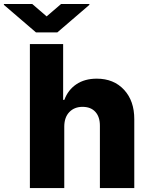

<svg xmlns="http://www.w3.org/2000/svg" viewBox="-96 -950 752 970"><path d="M228.7 -311.1V0H55V-727.3H223V-445.3H229Q247.5 -495.7 289.6 -524.1Q331.7 -552.6 392.8 -552.6Q478.7 -552.6 530.7 -496.4Q582.7 -440.3 582.4 -347.7V0H408.7V-313.6Q409.1 -359 386 -384.6Q362.9 -410.2 321 -410.2Q279.8 -410.2 254.4 -383.9Q229 -357.6 228.7 -311.1ZM67.1 -929.7 139.6 -867.2 212.4 -929.7H355.5V-925.4L193.5 -786.2H85.9L-76.3 -925.4V-929.7Z"/></svg>

Font: Inter UI Extra Bold
Style: Regular
Weight: 800
Designer: Rasmus Andersson
Foundry: rsms
Version: 3.2;8d6f07862